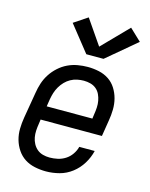

<svg xmlns="http://www.w3.org/2000/svg" viewBox="-118 -854 735 938"><g transform="rotate(15 250.0 -385.0)"><path d="M206 8Q177 8 149 2Q121 -4 98.5 -18.5Q76 -33 60.5 -56Q45 -79 37.5 -105.5Q30 -132 30.5 -161Q31 -190 36 -219L58 -349Q62 -375 70 -399.5Q78 -424 92.5 -446.5Q107 -469 127.5 -487.5Q148 -506 172 -517.5Q196 -529 222 -533.5Q248 -538 273 -538Q301 -538 329 -532Q357 -526 379.5 -511Q402 -496 416.5 -473Q431 -450 438 -423.5Q445 -397 444.5 -368Q444 -339 439 -311L426 -230H116L113 -208Q110 -190 109 -172.5Q108 -155 111 -138.5Q114 -122 122 -107Q130 -92 142.5 -81.5Q155 -71 171.5 -66.5Q188 -62 206 -62Q226 -62 246.5 -66.5Q267 -71 285 -82.5Q303 -94 315.5 -112Q328 -130 333 -150H411Q403 -116 384 -85Q365 -54 336.5 -32Q308 -10 274 -1Q240 8 206 8ZM128 -300H359L362 -322Q365 -340 366 -357.5Q367 -375 364 -391.5Q361 -408 354 -423Q347 -438 334.5 -448.5Q322 -459 305.5 -463.5Q289 -468 271 -468Q255 -468 238 -464.5Q221 -461 205.5 -452.5Q190 -444 177.5 -431Q165 -418 156 -402.5Q147 -387 142 -371Q137 -355 134 -338ZM249 -596 145 -727 214 -773 300 -648 427 -778 486 -722 336 -596Z"/></g></svg>

Font: Iosevka Curly Oblique
Style: Regular
Weight: 400
Italic angle: -9°
Monospace: yes
Designer: Belleve Invis
Foundry: Belleve Invis
Version: Version 11.1.0; ttfautohint (v1.8.3)